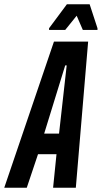

<svg xmlns="http://www.w3.org/2000/svg" viewBox="-64 -884 479 904"><path d="M-44 0 190 -688H351L293 0H186L202 -158H115L62 0ZM144 -255H214L250 -576H243ZM167 -743V-751L251 -864H358L395 -751V-743H326L297 -810L243 -743Z"/></svg>

Font: Saira Ultra Condensed
Style: Bold Italic
Weight: 700
Width: 1
Italic angle: -12°
Designer: Hector Gatti with collaboration of the Omnibus-Type team
Foundry: Omnibus-Type
Version: Version 1.001; ttfautohint (v1.8)